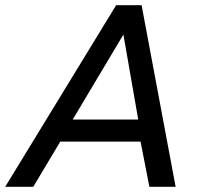

<svg xmlns="http://www.w3.org/2000/svg" viewBox="-25 -719 791 739"><path d="M422 -699H520L651 0H550L516 -174H207L103 0H-5ZM507 -259 450 -586 255 -259Z"/></svg>

Font: Prompt
Style: Italic
Weight: 400
Italic angle: -12°
Designer: Katatrad Team
Foundry: CadsonDemak
Version: Version 1.001